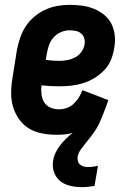

<svg xmlns="http://www.w3.org/2000/svg" viewBox="-20 -548 540 792"><path d="M317 224Q293 224 269.5 218.5Q246 213 228.5 199Q211 185 203 162.5Q195 140 199 116Q201 99 209 82.5Q217 66 228 51.5Q239 37 252.5 24Q266 11 280 0Q264 5 247 6.5Q230 8 214 8Q183 8 154 2.5Q125 -3 100.5 -17.5Q76 -32 59.5 -55Q43 -78 34.5 -105.5Q26 -133 26 -163Q26 -193 31 -223L50 -343Q55 -368 63.5 -393Q72 -418 86.5 -440Q101 -462 122 -479.5Q143 -497 167 -508Q191 -519 216.5 -523.5Q242 -528 267 -528Q293 -528 319 -524.5Q345 -521 368 -511.5Q391 -502 410 -486.5Q429 -471 440 -449Q451 -427 453.5 -401Q456 -375 451 -349Q447 -324 437.5 -300.5Q428 -277 409.5 -258Q391 -239 368.5 -225.5Q346 -212 321.5 -204.5Q297 -197 272.5 -194.5Q248 -192 224 -192Q205 -192 187.5 -193Q170 -194 151 -196Q149 -178 151 -159.5Q153 -141 162 -126.5Q171 -112 187.5 -104.5Q204 -97 223 -97Q239 -97 255 -102.5Q271 -108 283.5 -119.5Q296 -131 305 -145.5Q314 -160 320 -176L427 -135Q422 -120 416 -104.5Q410 -89 404 -73.5Q398 -58 391 -42.5Q384 -27 375 -13Q366 1 355.5 14.5Q345 28 334 41.5Q323 55 313 69Q303 83 300 99Q299 109 301.5 117.5Q304 126 311 131.5Q318 137 326.5 139Q335 141 344 141Q354 141 364 139.5Q374 138 384 136L370 219Q357 221 343.5 222.5Q330 224 317 224ZM224 -297Q241 -297 257.5 -300Q274 -303 289.5 -311Q305 -319 315.5 -333.5Q326 -348 329 -365Q331 -378 327.5 -390Q324 -402 314.5 -410Q305 -418 292.5 -420.5Q280 -423 267 -423Q249 -423 231.5 -415.5Q214 -408 201 -393.5Q188 -379 182 -361.5Q176 -344 173 -326L169 -301Q182 -299 196 -298Q210 -297 224 -297Z"/></svg>

Font: Iosevka Term Curly Extrabold
Style: Italic
Weight: 800
Italic angle: -9°
Designer: Belleve Invis
Foundry: Belleve Invis
Version: Version 32.3.0